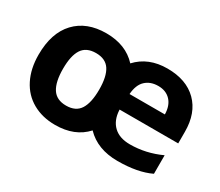

<svg xmlns="http://www.w3.org/2000/svg" viewBox="-103 -790 1185 1034"><g transform="rotate(30 489.0 -273.0)"><path d="M575.2 -335H794.9Q793.9 -389.2 765.4 -419.7Q736.8 -450.2 688.5 -450.2Q640.1 -450.2 609.9 -422.1Q579.6 -394 575.2 -335ZM223.1 -395.8Q196.8 -355.5 196.8 -274.2Q196.8 -192.9 223.4 -151.4Q250 -109.9 309.8 -109.9Q369.6 -109.9 395.8 -151.1Q421.9 -192.4 421.9 -273.7Q421.9 -355 395.5 -395.5Q369.1 -436 309.3 -436Q249.5 -436 223.1 -395.8ZM310.1 9.8Q231 9.8 170.4 -24.4Q109.9 -58.6 77.4 -123Q44.9 -187.5 44.9 -273.9Q44.9 -409.2 114 -482.7Q183.1 -556.2 304.4 -556.2Q425.8 -556.2 496.1 -480Q566.4 -556.2 684.3 -556.2Q802.2 -556.2 868.7 -490.2Q935.1 -424.3 935.1 -308.1V-235.8H570.8V-231.9Q574.2 -169.9 610.6 -135.5Q647 -101.1 711.9 -101.1Q810.5 -101.1 903.8 -144V-28.8Q823.7 9.8 698.7 9.8Q573.7 9.8 501 -65.9Q432.1 9.8 310.1 9.8Z"/></g></svg>

Font: NotoSans-Bold
Style: Bold
Weight: 700
Designer: Monotype Design team
Foundry: Monotype Imaging Inc.
Version: Version 1.04